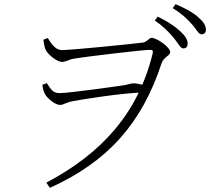

<svg xmlns="http://www.w3.org/2000/svg" viewBox="-20 -849 1040 924"><path d="M862 -616C874 -616 883 -623 883 -638C883 -659 872 -676 846 -700C823 -721 789 -745 739 -769L725 -750C767 -722 794 -693 815 -668C837 -642 848 -616 862 -616ZM203 30 220 55C499 -71 662 -255 757 -543C767 -575 799 -581 799 -598C799 -623 733 -667 710 -667C697 -667 687 -646 667 -644C621 -638 325 -608 278 -608C244 -608 223 -645 210 -666L189 -658C192 -631 196 -617 201 -607C212 -586 254 -551 279 -551C298 -551 309 -563 343 -568C400 -577 666 -609 700 -609C712 -609 719 -608 714 -589C643 -301 466 -109 203 30ZM269 -344C288 -344 291 -355 335 -363C390 -373 564 -401 669 -404L685 -436C663 -442 639 -448 623 -448C610 -448 597 -442 578 -439C538 -433 313 -401 267 -401C236 -401 227 -416 205 -449L184 -441C186 -421 191 -406 197 -395C208 -376 245 -344 269 -344ZM950 -684C962 -684 971 -691 971 -706C971 -726 960 -744 932 -768C910 -788 874 -808 825 -829L811 -810C855 -783 878 -761 902 -734C925 -710 934 -684 950 -684Z"/></svg>

Font: Source Han Serif TW VF
Style: Regular
Weight: 250
Designer: Ryoko NISHIZUKA 西塚涼子 (kana & ideographs); Frank Grießhammer (Latin, Greek & Cyrillic); Wenlong ZHANG 张文龙 (bopomofo); San
Foundry: Adobe
Version: Version 2.002;hotconv 1.1.0;makeotfexe 2.6.0